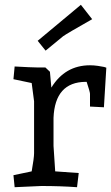

<svg xmlns="http://www.w3.org/2000/svg" viewBox="-20 -775 463 800"><path d="M188 -476 194 -410Q251 -503 355 -503Q371 -503 388 -500.5Q405 -498 414 -496L423 -493L413 -328L355 -331V-384Q355 -392 341 -434H337Q209 -433 203 -284V-167L210 -61L308 -54L301 5Q232 0 152 0L41 5L36 -45L112 -61Q122 -117 122 -137V-353L112 -429L36 -445L41 -498Q113 -494 133 -494H169ZM317 -755 364 -695Q258 -635 243 -624L170 -564L137 -605Z"/></svg>

Font: Andada
Style: Regular
Weight: 400
Designer: Carolina Giovagnoli
Foundry: Carolina Giovagnoli
Version: Version 1.003